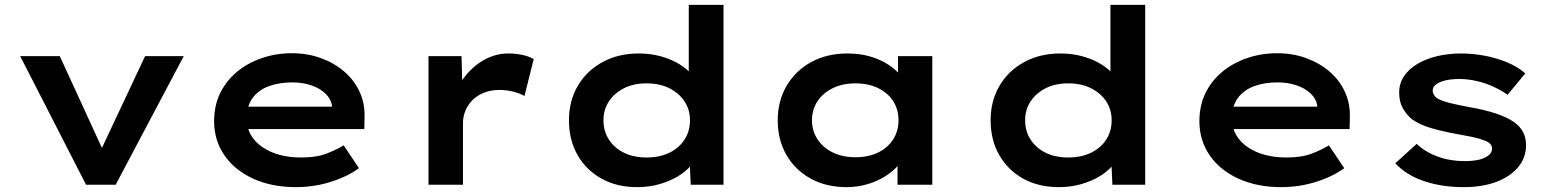

<svg xmlns="http://www.w3.org/2000/svg" viewBox="-20 -760 6382 790"><path d="M334 0 63 -529H226L417 -113L379 -108L577 -529H736L456 0Z M1198 10Q1098 10 1021.5 -25Q945 -60 903 -121.5Q861 -183 861 -261Q861 -326 886 -377Q911 -428 955 -464.5Q999 -501 1057.5 -521Q1116 -541 1181 -541Q1245 -541 1300 -521Q1355 -501 1396 -466Q1437 -431 1459.5 -382.5Q1482 -334 1480 -277L1479 -229H964L941 -321H1362L1346 -302V-324Q1342 -353 1319 -375Q1296 -397 1260.5 -409Q1225 -421 1183 -421Q1129 -421 1086.5 -405.5Q1044 -390 1019.5 -357Q995 -324 995 -272Q995 -225 1023 -189Q1051 -153 1101.5 -132.5Q1152 -112 1220 -112Q1282 -112 1323.5 -128Q1365 -144 1394 -162L1457 -68Q1424 -44 1382 -26.5Q1340 -9 1293.5 0.5Q1247 10 1198 10Z M1743 0V-529H1879L1884 -342L1847 -356Q1862 -407 1896 -449Q1930 -491 1975.5 -515.5Q2021 -540 2071 -540Q2102 -540 2129.5 -534Q2157 -528 2176 -517L2138 -365Q2120 -376 2091 -383Q2062 -390 2035 -390Q2001 -390 1972.5 -379Q1944 -368 1924.5 -348.5Q1905 -329 1895 -304.5Q1885 -280 1885 -255V0Z M2602 10Q2518 10 2455 -25Q2392 -60 2356.5 -122Q2321 -184 2321 -265Q2321 -345 2357.5 -407Q2394 -469 2459 -504.5Q2524 -540 2608 -540Q2657 -540 2700 -528Q2743 -516 2776 -495.5Q2809 -475 2828.5 -451Q2848 -427 2850 -402L2814 -395V-740H2957V0H2822L2816 -135L2844 -127Q2842 -102 2822 -78Q2802 -54 2768.5 -34Q2735 -14 2692.5 -2Q2650 10 2602 10ZM2640 -112Q2694 -112 2734 -131.5Q2774 -151 2796.5 -185.5Q2819 -220 2819 -265Q2819 -309 2796.5 -343Q2774 -377 2734 -397Q2694 -417 2640 -417Q2587 -417 2547.5 -397Q2508 -377 2485.5 -343Q2463 -309 2463 -265Q2463 -220 2485.5 -185.5Q2508 -151 2547.5 -131.5Q2587 -112 2640 -112Z M3463 10Q3379 10 3315 -25.5Q3251 -61 3215.5 -123Q3180 -185 3180 -265Q3180 -345 3217 -407.5Q3254 -470 3318.5 -505Q3383 -540 3467 -540Q3518 -540 3560.5 -527.5Q3603 -515 3634.5 -494.5Q3666 -474 3685.5 -449.5Q3705 -425 3710 -401L3675 -400V-529H3816V0H3673V-140L3703 -133Q3699 -108 3678.5 -83Q3658 -58 3626 -37Q3594 -16 3552 -3Q3510 10 3463 10ZM3500 -113Q3553 -113 3593 -132.5Q3633 -152 3655 -186.5Q3677 -221 3677 -265Q3677 -310 3655 -344Q3633 -378 3593 -397.5Q3553 -417 3500 -417Q3447 -417 3407 -397.5Q3367 -378 3344 -344Q3321 -310 3321 -265Q3321 -221 3344 -186.5Q3367 -152 3407 -132.5Q3447 -113 3500 -113Z M4337 10Q4253 10 4190 -25Q4127 -60 4091.5 -122Q4056 -184 4056 -265Q4056 -345 4092.5 -407Q4129 -469 4194 -504.5Q4259 -540 4343 -540Q4392 -540 4435 -528Q4478 -516 4511 -495.5Q4544 -475 4563.5 -451Q4583 -427 4585 -402L4549 -395V-740H4692V0H4557L4551 -135L4579 -127Q4577 -102 4557 -78Q4537 -54 4503.5 -34Q4470 -14 4427.5 -2Q4385 10 4337 10ZM4375 -112Q4429 -112 4469 -131.5Q4509 -151 4531.5 -185.5Q4554 -220 4554 -265Q4554 -309 4531.5 -343Q4509 -377 4469 -397Q4429 -417 4375 -417Q4322 -417 4282.5 -397Q4243 -377 4220.5 -343Q4198 -309 4198 -265Q4198 -220 4220.5 -185.5Q4243 -151 4282.5 -131.5Q4322 -112 4375 -112Z M5252 10Q5152 10 5075.5 -25Q4999 -60 4957 -121.5Q4915 -183 4915 -261Q4915 -326 4940 -377Q4965 -428 5009 -464.5Q5053 -501 5111.5 -521Q5170 -541 5235 -541Q5299 -541 5354 -521Q5409 -501 5450 -466Q5491 -431 5513.5 -382.5Q5536 -334 5534 -277L5533 -229H5018L4995 -321H5416L5400 -302V-324Q5396 -353 5373 -375Q5350 -397 5314.5 -409Q5279 -421 5237 -421Q5183 -421 5140.5 -405.5Q5098 -390 5073.5 -357Q5049 -324 5049 -272Q5049 -225 5077 -189Q5105 -153 5155.5 -132.5Q5206 -112 5274 -112Q5336 -112 5377.5 -128Q5419 -144 5448 -162L5511 -68Q5478 -44 5436 -26.5Q5394 -9 5347.5 0.5Q5301 10 5252 10Z M6003 10Q5913 10 5840 -14.5Q5767 -39 5721 -88L5809 -168Q5845 -134 5896 -115.5Q5947 -97 6007 -97Q6027 -97 6047 -99.5Q6067 -102 6083 -108.5Q6099 -115 6109 -124.5Q6119 -134 6119 -149Q6119 -172 6085 -183Q6065 -191 6035.5 -197Q6006 -203 5972 -209Q5912 -220 5866.5 -233.5Q5821 -247 5790 -269Q5766 -289 5751.5 -315.5Q5737 -342 5737 -379Q5737 -417 5757 -446.5Q5777 -476 5812 -497Q5847 -518 5893.5 -529Q5940 -540 5991 -540Q6039 -540 6087.5 -531Q6136 -522 6180 -504Q6224 -486 6256 -458L6183 -370Q6158 -388 6125.5 -403Q6093 -418 6056.5 -426.5Q6020 -435 5985 -435Q5964 -435 5945 -432.5Q5926 -430 5910 -424Q5894 -418 5884.5 -409Q5875 -400 5875 -387Q5875 -378 5880.5 -369Q5886 -360 5896 -354Q5914 -344 5946.5 -336Q5979 -328 6022 -320Q6086 -309 6133.5 -293.5Q6181 -278 6212 -256Q6236 -238 6247.5 -215Q6259 -192 6259 -163Q6259 -110 6225.5 -71Q6192 -32 6135 -11Q6078 10 6003 10Z"/></svg>

Font: Lexend Mega SemiBold
Style: Regular
Weight: 600
Designer: Bonnie Shaver-Troup, Thomas Jockin
Foundry: Lexend
Version: Version 1.007